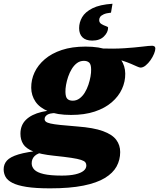

<svg xmlns="http://www.w3.org/2000/svg" viewBox="-108 -764 849 1024"><path d="M641.5 -403.5Q636 -403.5 623.2 -409.2Q610.5 -415 590.8 -423.5Q571 -432 544.8 -440.5Q518.5 -449 486 -454.8Q453.5 -460.5 415 -460.5L426 -505.5Q499.5 -503 555.8 -506.8Q612 -510.5 649.8 -515.2Q687.5 -520 703.5 -520Q709.5 -520 715 -516.8Q720.5 -513.5 720.5 -505.5Q720.5 -494 713.5 -477Q706.5 -460 694.8 -443.2Q683 -426.5 669 -415Q655 -403.5 641.5 -403.5ZM280 -227Q300 -227 316.2 -239Q332.5 -251 344.2 -270.2Q356 -289.5 363.5 -312Q371 -334.5 374.8 -356Q378.5 -377.5 378 -393Q378 -420.5 367.8 -430Q357.5 -439.5 339.5 -439.5Q318.5 -439.5 302.5 -427.5Q286.5 -415.5 274.8 -396.2Q263 -377 255.5 -354.8Q248 -332.5 244.2 -311Q240.5 -289.5 241 -273.5Q241.5 -246 251.5 -236.5Q261.5 -227 280 -227ZM348 -515.5Q423 -515.5 469.5 -496.5Q516 -477.5 537.8 -444.8Q559.5 -412 560 -371.5Q560.5 -329 542.5 -289.5Q524.5 -250 488 -218.5Q451.5 -187 397.2 -169Q343 -151 271 -151Q196.5 -151 149.8 -170.2Q103 -189.5 81 -222.2Q59 -255 58.5 -295.5Q58 -338.5 76.2 -377.8Q94.5 -417 131 -448.2Q167.5 -479.5 221.8 -497.5Q276 -515.5 348 -515.5ZM159 240.5Q82 240.5 33.2 232.8Q-15.5 225 -42 211.2Q-68.5 197.5 -78.5 179Q-88.5 160.5 -88.5 139Q-88.5 112 -71.2 92.5Q-54 73 -9.5 59.5Q35 46 117 38L133.5 38.5L129 47Q110.5 49.5 97.8 54.8Q85 60 77 67.8Q69 75.5 65 85.2Q61 95 61 107Q61 126.5 75.5 141.2Q90 156 125 164.2Q160 172.5 221.5 172.5Q264.5 172.5 293.8 165.8Q323 159 337.8 147Q352.5 135 352.5 118.5Q352.5 108.5 347 101.5Q341.5 94.5 324.2 88.8Q307 83 272.2 77.8Q237.5 72.5 179 66.5Q107.5 59 69 43.5Q30.5 28 15.8 4.5Q1 -19 1 -51Q1 -96.5 30.5 -125.2Q60 -154 114.2 -167Q168.5 -180 242 -177.5L219.5 -160.5Q165.5 -163.5 147.8 -154Q130 -144.5 130 -129Q130 -121 136.5 -115.2Q143 -109.5 161.5 -105.2Q180 -101 214.2 -97.5Q248.5 -94 304 -89.5Q391 -83 441 -64.8Q491 -46.5 512 -18.2Q533 10 533 47Q533 88.5 513.8 123.8Q494.5 159 451.5 185.2Q408.5 211.5 336.5 226Q264.5 240.5 159 240.5ZM468.5 -616.5Q468.5 -591.5 446.2 -569.5Q424 -547.5 384 -547.5Q349.5 -547.5 331.8 -565Q314 -582.5 314 -614Q314 -644.5 330 -672.2Q346 -700 385 -719.8Q424 -739.5 492 -744L484 -696.5Q459 -694 445.2 -687.8Q431.5 -681.5 426.2 -673.8Q421 -666 421 -657Q421 -643 433 -635.8Q445 -628.5 456.8 -624.8Q468.5 -621 468.5 -616.5Z"/></svg>

Font: Newsreader 9pt ExtraBold
Style: Italic
Weight: 800
Italic angle: -17°
Designer: Hugues Gentile
Foundry: Production Type
Version: Version 1.003